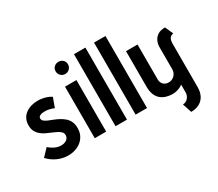

<svg xmlns="http://www.w3.org/2000/svg" viewBox="-156 -1056 1835 1616"><g transform="rotate(-30 761.0 -248.0)"><path d="M315 -386 349 -478Q332 -490 310 -498Q288 -506 264.5 -510Q241 -514 219 -514Q188 -514 158 -505.5Q128 -497 103.5 -479.5Q79 -462 65 -435Q51 -408 51 -371Q51 -337 63.5 -313Q76 -289 96.5 -272Q117 -255 141.5 -243.5Q166 -232 190.5 -222Q215 -212 235.5 -201.5Q256 -191 268.5 -178Q281 -165 281 -145Q281 -130 274 -119Q267 -108 256 -101Q245 -94 231.5 -91Q218 -88 205 -88Q185 -88 165 -94.5Q145 -101 126.5 -112.5Q108 -124 92 -138L27 -70Q62 -31 112 -8Q162 15 217 15Q252 15 284.5 4.5Q317 -6 342.5 -26.5Q368 -47 383 -77Q398 -107 398 -147Q398 -184 385.5 -210.5Q373 -237 352 -255Q331 -273 306.5 -286Q282 -299 257 -308.5Q232 -318 211 -327Q190 -336 177.5 -347Q165 -358 165 -373Q165 -384 171.5 -390.5Q178 -397 188 -400.5Q198 -404 208.5 -405Q219 -406 228 -406Q245 -406 260.5 -403.5Q276 -401 290 -396.5Q304 -392 315 -386Z M480 0H591V-501H480ZM536 -710Q511 -710 493.5 -694Q476 -678 476 -652Q476 -627 493.5 -609.5Q511 -592 536 -592Q561 -592 578.5 -609.5Q596 -627 596 -652Q596 -678 578.5 -694Q561 -710 536 -710Z M682 0H793V-700H682Z M877 0H988V-700H877Z M1493 -434 1458 -512Q1413 -512 1386 -494Q1359 -476 1347 -448.5Q1335 -421 1335 -393V-177Q1335 -160 1329 -145Q1323 -130 1312 -119Q1301 -108 1286.5 -101.5Q1272 -95 1255 -95Q1240 -95 1227 -100Q1214 -105 1205 -114Q1196 -123 1191 -135.5Q1186 -148 1186 -162V-503H1074V-159Q1074 -111 1087.5 -79Q1101 -47 1124.5 -28.5Q1148 -10 1176.5 -2Q1205 6 1235 6Q1256 6 1276.5 0.5Q1297 -5 1313 -13Q1329 -21 1335 -28V48Q1335 63 1330 76.5Q1325 90 1315.5 101Q1306 112 1293 118.5Q1280 125 1265 125L1294 214Q1342 214 1376 195Q1410 176 1427.5 141.5Q1445 107 1445 59V-363Q1445 -389 1454.5 -408.5Q1464 -428 1493 -434Z"/></g></svg>

Font: Advent Pro
Style: Bold
Weight: 700
Designer: VivaRado, Andreas Kalpakidis
Foundry: VivaRado, Andreas Kalpakidis
Version: Version 3.000